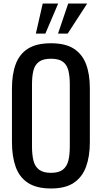

<svg xmlns="http://www.w3.org/2000/svg" viewBox="-20 -1063 579 1092"><path d="M270 9Q188 9 139 -23Q90 -55 69 -114.5Q48 -174 48 -254V-561Q48 -641 69.5 -698.5Q91 -756 139.5 -786.5Q188 -817 270 -817Q352 -817 400 -786Q448 -755 469.5 -698Q491 -641 491 -561V-253Q491 -174 469.5 -115Q448 -56 400 -23.5Q352 9 270 9ZM270 -80Q315 -80 338 -98.5Q361 -117 369 -150.5Q377 -184 377 -229V-584Q377 -629 369 -661.5Q361 -694 338 -711.5Q315 -729 270 -729Q225 -729 201.5 -711.5Q178 -694 170 -661.5Q162 -629 162 -584V-229Q162 -184 170 -150.5Q178 -117 201.5 -98.5Q225 -80 270 -80ZM310 -872 368 -1043H476L365 -872ZM184 -872 223 -1043H311L238 -872Z"/></svg>

Font: Oswald
Style: Regular
Weight: 400
Designer: Vernon Adams
Foundry: Vernon Adams
Version: Version 4.103; ttfautohint (v1.8.3)